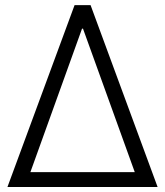

<svg xmlns="http://www.w3.org/2000/svg" viewBox="-20 -748 660 768"><path d="M9.8 0 278.3 -727.5H342.3L610.4 0ZM101.6 -59.6H519L312 -633.3H308.1Z"/></svg>

Font: Inter Display Light
Style: Regular
Weight: 300
Designer: Rasmus Andersson
Foundry: rsms
Version: Version 4.000;git-a52131595